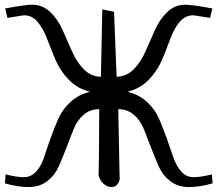

<svg xmlns="http://www.w3.org/2000/svg" viewBox="-40 -754 904 799"><path d="M373 -299.8Q335 -299.8 307.6 -275.9Q280.3 -252 266.1 -215.8Q252 -179.7 235.8 -137.7Q219.7 -95.7 203.6 -59.6Q187.5 -23.4 155.8 0.5Q124 24.4 79.1 24.4Q32.2 24.4 -19.5 8.8L-16.6 -28.3Q30.3 -16.6 58.6 -16.6Q88.9 -16.6 110.4 -40Q131.8 -63.5 143.1 -98.6Q154.3 -133.8 169.9 -177.2Q185.5 -220.7 202.6 -259.8Q219.7 -298.8 253.9 -330.1Q288.1 -361.3 335 -372.1Q282.2 -384.8 246.1 -422.4Q210 -460 191.4 -503.9Q172.9 -547.9 156.7 -590.8Q140.6 -633.8 117.2 -662.1Q93.8 -690.4 59.6 -690.4Q57.6 -690.4 -8.8 -679.7L-18.6 -718.8Q65.4 -734.4 93.8 -734.4Q137.7 -734.4 169.4 -703.6Q201.2 -672.9 220.7 -628.9Q240.2 -585 259.3 -541Q278.3 -497.1 308.1 -466.3Q337.9 -435.5 379.9 -434.6L385.7 -714.8L434.6 -705.1Q435.5 -668 439.9 -569.3Q444.3 -470.7 445.3 -434.6Q487.3 -435.5 517.1 -466.3Q546.9 -497.1 565.9 -541Q585 -585 604.5 -628.9Q624 -672.9 655.8 -703.6Q687.5 -734.4 731.4 -734.4Q759.8 -734.4 843.8 -718.8L834 -679.7Q767.6 -690.4 764.6 -690.4Q730.5 -690.4 707 -662.1Q683.6 -633.8 668 -590.8Q652.3 -547.9 633.8 -503.9Q615.2 -460 579.1 -422.4Q543 -384.8 490.2 -372.1Q537.1 -361.3 571.3 -330.1Q605.5 -298.8 622.1 -259.8Q638.7 -220.7 654.3 -177.2Q669.9 -133.8 681.6 -98.6Q693.4 -63.5 714.4 -40Q735.4 -16.6 765.6 -16.6Q794.9 -16.6 841.8 -28.3L844.7 8.8Q793 24.4 746.1 24.4Q701.2 24.4 669.4 0.5Q637.7 -23.4 621.6 -59.6Q605.5 -95.7 589.4 -137.7Q573.2 -179.7 559.1 -215.8Q544.9 -252 517.6 -275.9Q490.2 -299.8 452.1 -299.8L458 -5.9Q449.2 24.4 423.8 24.4Q406.2 24.4 390.1 9.8Q374 -4.9 370.1 -25.4Q372.1 -57.6 373 -299.8Z"/></svg>

Font: Neucha
Style: Regular
Weight: 400
Designer: Jovanny Lemonad
Foundry: Jovanny Lemonad
Version: Version 001.001